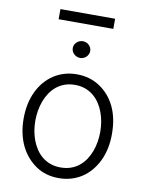

<svg xmlns="http://www.w3.org/2000/svg" viewBox="-96 -949 783 1028"><g transform="rotate(10 295.5 -434.5)"><path d="M55.4 -270.2Q55.4 -353.7 85.9 -417.6Q101.2 -449.6 122.7 -474.6Q144.2 -499.6 170.8 -517Q197.4 -534.4 228.9 -543.7Q260.3 -552.9 295.5 -552.9Q366.5 -552.9 420.5 -517Q475.9 -480.5 505.7 -418.3Q535.5 -356.2 535.5 -270.2Q535.5 -187.1 505 -123.9Q489.7 -92.3 468.4 -67.1Q447.1 -41.9 420.5 -24.5Q393.8 -7.1 362.4 2.1Q331 11.4 295.5 11.4Q223.4 11.4 170.8 -24.5Q143.8 -43 122.3 -68Q100.9 -93 85.9 -124.1Q71 -155.2 63.2 -191.9Q55.4 -228.7 55.4 -270.2ZM295.5 -46.5Q326 -46.5 351 -55.4Q376.1 -64.3 395.6 -80.1Q415.1 -95.9 429.5 -117.2Q443.9 -138.5 453.3 -163.4Q462.7 -188.2 467.3 -215.6Q471.9 -242.9 471.9 -270.2Q471.9 -297.2 467.5 -324.2Q463.1 -351.2 453.8 -376.2Q444.6 -401.3 430.2 -422.9Q415.8 -444.6 396.3 -460.8Q376.8 -476.9 351.6 -486.2Q326.3 -495.4 295.5 -495.4Q264.9 -495.4 239.9 -486.3Q214.8 -477.3 195.3 -461.3Q175.8 -445.3 161.4 -423.8Q147 -402.3 137.6 -377.3Q128.2 -352.3 123.6 -324.9Q119 -297.6 119 -270.2Q119 -243.3 123.4 -216.3Q127.8 -189.3 137.3 -164.4Q146.7 -139.6 160.9 -118.1Q175.1 -96.6 194.8 -80.6Q214.5 -64.6 239.5 -55.6Q264.6 -46.5 295.5 -46.5ZM445 -881.4V-826.3H147.7V-881.4ZM296.5 -733Q306.1 -733 314.8 -729.4Q323.5 -725.9 329.9 -719.6Q336.3 -713.4 340 -705.3Q343.8 -697.1 343.8 -687.5Q343.8 -678.6 340 -670.3Q336.3 -661.9 329.9 -655.7Q323.5 -649.5 314.8 -645.8Q306.1 -642 296.5 -642Q286.9 -642 278.2 -645.8Q269.5 -649.5 263 -655.7Q256.4 -661.9 252.7 -670.3Q248.9 -678.6 248.9 -687.5Q248.9 -697.1 252.7 -705.3Q256.4 -713.4 263 -719.6Q269.5 -725.9 278.2 -729.4Q286.9 -733 296.5 -733Z"/></g></svg>

Font: Inter P Light
Style: Regular
Weight: 300
Designer: Rasmus Andersson
Foundry: rsms
Version: Version 3.018;git-588b23468